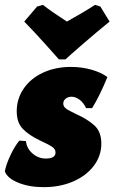

<svg xmlns="http://www.w3.org/2000/svg" viewBox="-27 -760 472 792"><path d="M162 -106Q202 -106 202 -131Q202 -145 188 -154.5Q174 -164 137 -181Q93 -202 67.5 -228Q42 -254 42 -301Q42 -353 71 -395Q100 -437 151 -460.5Q202 -484 266 -484Q310 -484 350.5 -472.5Q391 -461 416 -442Q384 -364 353 -314H328Q318 -336 301.5 -348.5Q285 -361 268 -361Q254 -361 244 -353Q234 -345 234 -333Q234 -323 241.5 -315.5Q249 -308 264 -301L286 -290Q335 -268 363 -242Q391 -216 391 -168Q391 -117 360 -76Q329 -35 275 -11.5Q221 12 153 12Q93 12 48 -6.5Q3 -25 -7 -53Q-2 -81 16 -119.5Q34 -158 53 -180L80 -178Q83 -148 107 -127Q131 -106 162 -106ZM150 -740Q181 -715 249 -671Q321 -711 365 -740L387 -733L425 -671Q372 -628 315.5 -579Q259 -530 243 -515H216Q203 -530 159 -579Q115 -628 73 -671L126 -733Z"/></svg>

Font: Alegreya Black
Style: Italic
Weight: 900
Italic angle: -7°
Designer: Juan Pablo del Peral
Foundry: Huerta Tipografica
Version: Version 2.007; ttfautohint (v1.6)